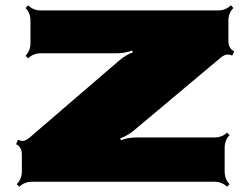

<svg xmlns="http://www.w3.org/2000/svg" viewBox="-20 -690 958 729"><path d="M847.2 -535.2Q847.2 -505.9 869.1 -495.1L861.8 -479Q847.7 -484.4 838.6 -482.4Q829.6 -480.5 816.9 -470.2L486.3 -192.9Q463.9 -174.8 436.5 -164.6L439 -157.7Q466.8 -168 495.6 -168H793Q823.2 -168 841.8 -186.5L851.6 -176.8Q833 -158.2 833 -128.4V-39.6Q833 -9.3 851.6 9.3L841.8 19Q822.8 0 793 0H102.5Q72.8 0 53.7 19L43.5 9.3Q63 -10.3 63 -39.6V-103Q63 -132.3 41 -142.6L48.3 -159.2Q62 -153.3 71.3 -155.5Q80.6 -157.7 92.8 -168L434.6 -461.9Q458 -481.4 484.4 -491.2L481.9 -498Q454.1 -487.8 424.8 -487.8H135.3Q106.4 -487.8 86.9 -468.3L77.1 -478.5Q95.7 -497.1 95.7 -527.3V-610.8Q95.7 -641.1 77.1 -659.7L86.9 -669.9Q106.4 -650.4 135.3 -650.4H807.6Q836.9 -650.4 856.4 -669.9L866.2 -659.7Q847.2 -640.6 847.2 -610.8Z"/></svg>

Font: Nosifer
Style: Regular
Weight: 400
Version: Version 001.002